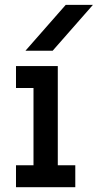

<svg xmlns="http://www.w3.org/2000/svg" viewBox="-20 -783 409 803"><path d="M86.4 -570.8 254.9 -762.7H368.7L200.2 -570.8ZM46.9 0V-91.8H120.1V-415H46.9V-506.8H221.7V-91.8H294.9V0Z"/></svg>

Font: Kay Pho Du
Style: Bold
Weight: 700
Designer: Victor Gaultney, Khu Oo Reh
Foundry: SIL International
Version: Version 3.000